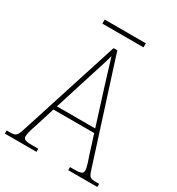

<svg xmlns="http://www.w3.org/2000/svg" viewBox="-197 -947 983 1068"><g transform="rotate(30 294.0 -413.5)"><path d="M161 -801H425V-827H161ZM-3 0H200V-20H158C111 -20 104 -29 104 -47C104 -67 122 -119 129 -140L164 -251H426L463 -134C470 -113 487 -66 487 -48C487 -28 481 -20 433 -20H404V0H591V-20H575C533 -20 528 -24 515 -63L307 -714H283L80 -81C63 -27 58 -20 16 -20H-3ZM172 -276 247 -513C262 -563 288 -638 295 -670C307 -631 328 -563 347 -501L418 -276Z"/></g></svg>

Font: Noto Serif Myanmar SemiCondensed Thin
Style: Regular
Weight: 100
Width: 4
Designer: Ben Mitchell and the Monotype Design Team
Foundry: Monotype Imaging Inc.
Version: Version 2.106